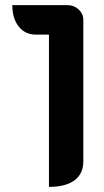

<svg xmlns="http://www.w3.org/2000/svg" viewBox="-20 -720 407 749"><path d="M171 -585H120Q78 -585 53 -616.5Q28 -648 28 -700H243Q269 -700 287 -683Q305 -666 305 -643V-90Q305 -42 270.5 -16.5Q236 9 171 9Z"/></svg>

Font: K2D
Style: Bold
Weight: 700
Designer: Katatrad Aksorn Co.,Ltd.
Foundry: Cadson Demak Co.,Ltd.
Version: Version 1.000; ttfautohint (v1.6)